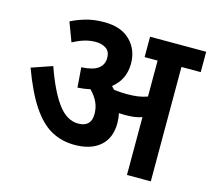

<svg xmlns="http://www.w3.org/2000/svg" viewBox="-93 -744 947 856"><g transform="rotate(15 380.0 -316.0)"><path d="M460 -212Q460 -143 417.5 -106Q375 -69 300 -69Q241 -69 193 -95Q145 -121 103 -183Q61 -245 22 -351L118 -384Q155 -278 196.5 -221.5Q238 -165 291 -165Q351 -165 351 -225Q351 -255 339 -280Q327 -305 305 -327Q278 -321 247 -319L240 -411Q294 -414 317.5 -432Q341 -450 341 -481Q341 -511 321.5 -524Q302 -537 274 -537Q246 -537 220.5 -529Q195 -521 169 -507L136 -595Q165 -610 202.5 -621Q240 -632 288 -632Q366 -632 408 -590Q450 -548 450 -484Q450 -410 394 -366Q400 -360 407 -352Q435 -348 467 -348Q494 -348 516.5 -351Q539 -354 561 -362V-528H501V-622H760V-528H671V0H561V-267Q542 -260 522 -258Q502 -256 480 -256Q468 -256 455 -257Q460 -235 460 -212Z"/></g></svg>

Font: Noto Sans SemiCondensed SemiBold
Style: Regular
Weight: 600
Width: 4
Designer: Monotype Design Team
Foundry: Monotype Imaging Inc.
Version: Version 2.013; ttfautohint (v1.8.4.7-5d5b)